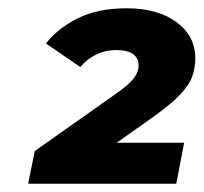

<svg xmlns="http://www.w3.org/2000/svg" viewBox="-20 -771 492 464"><path d="M48 -327 64 -406 261 -545Q291 -566 303 -581.5Q315 -597 315 -613Q315 -630 302 -640Q289 -650 260 -650Q234 -650 212 -639Q190 -628 174 -609L91 -666Q119 -702 167.5 -726.5Q216 -751 286 -751Q361 -751 406.5 -717.5Q452 -684 452 -630Q452 -607 444.5 -586Q437 -565 414 -541Q391 -517 344 -484L262 -426H425L406 -327Z"/></svg>

Font: Montserrat ExtraBold
Style: Italic
Weight: 800
Italic angle: -11.3°
Designer: Julieta Ulanovsky
Foundry: Julieta Ulanovsky
Version: Version 9.000; ttfautohint (v1.8.4.7-5d5b)